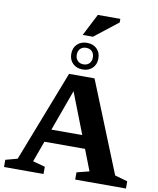

<svg xmlns="http://www.w3.org/2000/svg" viewBox="-115 -1222 1080 1311"><g transform="rotate(10 425.0 -567.0)"><path d="M210 -218V-307.5H569.5V-218ZM762 -75 850 -50V0H498V-50L584.5 -72L370.5 -622H393L193.5 -73L278.5 -50V0H4.5V-50L86.5 -72L331.5 -703.5H508ZM416.5 -933.5Q458.5 -933.5 484.5 -908.2Q510.5 -883 510.5 -841Q510.5 -800 484.5 -774.5Q458.5 -749 416.5 -749Q374.5 -749 348.5 -774.5Q322.5 -800 322.5 -841Q322.5 -883 348.5 -908.2Q374.5 -933.5 416.5 -933.5ZM416.5 -784.5Q442 -784.5 457 -800.2Q472 -816 472 -841Q472 -868 457 -883.5Q442 -899 416.5 -899Q391 -899 375.8 -883.5Q360.5 -868 360.5 -841Q360.5 -816 375.8 -800.2Q391 -784.5 416.5 -784.5ZM377 -981.5 455 -1134H611V-1109L448 -981.5Z"/></g></svg>

Font: Newsreader 9pt SemiBold
Style: Regular
Weight: 600
Designer: Hugues Gentile
Foundry: Production Type
Version: Version 1.003